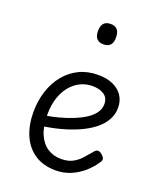

<svg xmlns="http://www.w3.org/2000/svg" viewBox="-148 -879 822 990"><g transform="rotate(20 263.0 -384.5)"><path d="M277 19Q209 19 162 -12Q115 -43 91 -98.5Q67 -154 67 -225Q67 -287 84.5 -341Q102 -395 135 -435Q168 -475 213.5 -497Q259 -519 317 -519Q364 -519 398.5 -503.5Q433 -488 451.5 -460Q470 -432 470 -394Q470 -356 451 -324Q432 -292 399 -267Q366 -242 322.5 -223Q279 -204 229.5 -191Q180 -178 128 -171L126 -228Q161 -233 199 -243Q237 -253 272.5 -267Q308 -281 336 -298.5Q364 -316 380.5 -338.5Q397 -361 397 -388Q397 -422 372.5 -438.5Q348 -455 308 -455Q274 -455 243.5 -440.5Q213 -426 189.5 -398Q166 -370 152.5 -329.5Q139 -289 139 -237Q139 -173 157.5 -130.5Q176 -88 208.5 -67Q241 -46 283 -46Q321 -46 347 -60Q373 -74 392.5 -96.5Q412 -119 430 -140Q440 -152 450.5 -151Q461 -150 471 -141Q482 -132 485.5 -123Q489 -114 482 -103Q459 -67 427 -39.5Q395 -12 357.5 3.5Q320 19 277 19ZM287 -676Q262 -676 249.5 -690Q237 -704 237 -732Q237 -760 249.5 -774Q262 -788 287 -788Q311 -788 323.5 -774Q336 -760 336 -732Q337 -704 324 -690Q311 -676 287 -676Z"/></g></svg>

Font: Playwrite GB S Light
Style: Regular
Weight: 300
Designer: Veronika Burian, José Scaglione
Foundry: TypeTogether
Version: Version 1.002